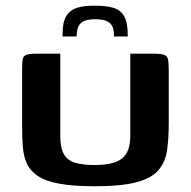

<svg xmlns="http://www.w3.org/2000/svg" viewBox="-20 -647 664 669"><path d="M568 -217Q568 -164 562 -123Q556 -82 532 -54Q508 -26 455.5 -12Q403 2 310 2Q235 2 186.5 -7Q138 -16 111.5 -34Q85 -52 73.5 -77.5Q62 -103 59.5 -136Q57 -169 57 -208V-398Q57 -424 58.5 -437.5Q60 -451 71 -455.5Q82 -460 107 -460H190V-175Q190 -132 202.5 -110Q215 -88 241.5 -80Q268 -72 310 -72Q377 -72 405.5 -95Q434 -118 434 -174V-460H516Q542 -460 553 -455.5Q564 -451 566 -437.5Q568 -424 568 -398ZM198 -520V-527Q198 -571 211.5 -592Q225 -613 250.5 -620.5Q276 -628 313 -627Q350 -627 374.5 -620Q399 -613 412 -591.5Q425 -570 425 -527V-520H377V-526Q377 -540 372.5 -552.5Q368 -565 354 -572.5Q340 -580 312 -580Q284 -580 270.5 -572.5Q257 -565 252.5 -553Q248 -541 247 -526V-520Z"/></svg>

Font: Genos SemiBold
Style: Regular
Weight: 600
Designer: Robert E. Leuschke
Foundry: Robert E. Leuschke
Version: Version 1.010